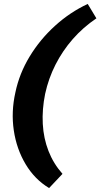

<svg xmlns="http://www.w3.org/2000/svg" viewBox="-20 -732 509 974"><path d="M229 222Q156 178 110 101Q64 24 50 -70.5Q36 -165 58 -263Q78 -359 130.5 -445.5Q183 -532 259 -601Q335 -670 425 -712L469 -639Q401 -593 349 -533.5Q297 -474 261.5 -404Q226 -334 209 -256Q193 -177 197 -103.5Q201 -30 226 34Q251 98 297 150Z"/></svg>

Font: Ysabeau Infant Black
Style: Italic
Weight: 900
Italic angle: -12°
Designer: Christian Thalmann (Catharsis Fonts)
Version: Version 2.001;gftools[0.9.30]; featfreeze: ss01,ss02,lnum